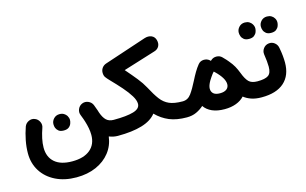

<svg xmlns="http://www.w3.org/2000/svg" viewBox="-106 -937 2394 1500"><g transform="rotate(-15 1091.0 -187.0)"><path d="M349.6 272Q253.4 272 181.2 236.1Q108.9 200.2 69.1 137.2Q29.3 74.2 29.3 -6.8Q29.3 -57.6 39.8 -111.3Q50.3 -165 67.9 -214.8Q77.6 -239.7 102.3 -251.2Q127 -262.7 151.4 -252.9Q175.8 -243.7 187.5 -219Q199.2 -194.3 189.5 -169.4Q176.3 -132.3 167.7 -92.5Q159.2 -52.7 159.2 -18.6Q159.2 57.6 207.8 100.1Q256.3 142.6 349.6 142.6Q442.9 142.6 494.1 100.1Q545.4 57.6 545.4 -19Q545.4 -45.9 540 -74.2Q534.7 -102.5 525.4 -132.3Q522 -141.6 519 -151.4V-151.9Q512.7 -169.4 504.9 -189Q494.6 -213.4 504.9 -238.3Q515.1 -263.2 539.6 -273.9Q564 -284.2 589.1 -273.7Q614.3 -263.2 625 -238.8Q634.3 -215.3 642.1 -192.4Q643.1 -190.4 643.6 -188.5V-187.5Q646.5 -179.2 648.9 -170.9Q664.1 -127.9 686 -107.4Q708 -86.9 744.6 -86.9H745.1Q772 -86.9 790.8 -67.9Q809.6 -48.8 809.6 -22Q809.6 4.9 790.8 23.7Q772 42.5 745.1 42.5H744.6Q709 42.5 673.8 28.3Q664.6 100.6 621.6 155.5Q578.6 210.4 508.8 241.2Q439 272 349.6 272ZM280.8 -175.3Q280.8 -200.2 299.3 -220Q317.9 -239.7 346.7 -239.7Q367.2 -239.7 381.6 -231Q396 -222.2 404.3 -209.5Q414.6 -191.9 414.6 -174.8Q414.6 -161.6 408.7 -145.8Q402.8 -129.9 388.4 -118.7Q374 -107.4 347.2 -107.4Q319.8 -107.4 305.7 -119.1Q291.5 -130.9 285.6 -146Q280.8 -159.2 280.8 -175.3Z M680.2 -22Q680.2 -48.8 699.2 -67.9Q718.3 -86.9 745.1 -86.9Q850.1 -86.9 905.3 -103.3Q960.4 -119.6 960.4 -159.2Q960.4 -188 937.7 -225.1Q915 -262.2 877.4 -305.2Q839.8 -348.1 794.9 -394Q775.4 -414.1 765.6 -428Q755.9 -441.9 755.9 -465.3Q755.9 -486.8 768.8 -504.2Q781.7 -521.5 804.2 -528.3L1142.1 -640.6Q1173.8 -650.9 1199 -640.4Q1224.1 -629.9 1231.9 -601.6Q1239.7 -572.3 1228 -550.8Q1216.3 -529.3 1190.4 -521.5L928.2 -439.9Q974.6 -386.7 1008.3 -344.7Q1042 -302.7 1062 -265.1Q1063 -263.7 1064 -261.7Q1097.2 -198.7 1126 -160.4Q1154.8 -122.1 1195.1 -104.5Q1235.4 -86.9 1302.7 -86.9H1303.2Q1330.1 -86.9 1348.9 -67.9Q1367.7 -48.8 1367.7 -22Q1367.7 4.9 1348.9 23.7Q1330.1 42.5 1303.2 42.5H1302.7Q1220.2 42.5 1161.9 18.3Q1103.5 -5.9 1056.2 -53.7Q1018.1 -4.4 939.5 19Q860.8 42.5 745.1 42.5Q718.3 42.5 699.2 23.7Q680.2 4.9 680.2 -22Z M1238.8 -22Q1238.8 -48.8 1257.6 -67.9Q1276.4 -86.9 1303.2 -86.9Q1345.2 -86.9 1372.1 -123.8Q1398.9 -160.6 1429.2 -221.2Q1445.3 -253.4 1462.6 -282.7Q1480 -312 1498 -334Q1499 -335.4 1500 -336.4Q1516.6 -356.4 1543.7 -357.7Q1570.8 -358.9 1590.8 -341.8Q1594.2 -338.9 1597.7 -335L1598.6 -336.4Q1598.6 -336.4 1599.1 -336.9L1600.1 -337.9L1601.1 -338.9Q1620.1 -357.4 1647.5 -356.9Q1674.8 -356.4 1692.9 -337.4Q1696.8 -333.5 1699.7 -330.1Q1717.3 -313 1731.4 -295.4Q1756.3 -266.1 1770.3 -241Q1784.2 -215.8 1796.4 -184.1Q1815.9 -132.3 1838.4 -109.6Q1860.8 -86.9 1907.7 -86.9H1908.2Q1935.1 -86.9 1953.9 -67.9Q1972.7 -48.8 1972.7 -22Q1972.7 4.9 1953.9 23.7Q1935.1 42.5 1908.2 42.5H1907.7Q1859.9 42.5 1824.7 30.3Q1789.6 18.1 1764.6 -2Q1738.8 26.4 1698 41.7Q1657.2 57.1 1605 57.1Q1545.4 57.1 1504.2 38.8Q1462.9 20.5 1440.4 -12.7Q1414.1 11.2 1380.1 26.9Q1346.2 42.5 1303.2 42.5Q1276.4 42.5 1257.6 23.7Q1238.8 4.9 1238.8 -22ZM1599.6 -246.6Q1598.1 -248 1596.7 -249Q1592.3 -243.7 1587.4 -237.8L1585.4 -235.8Q1577.1 -224.6 1568.6 -212.4Q1560.1 -200.2 1553.2 -188.5Q1532.2 -152.3 1532.2 -127Q1532.2 -102.1 1549.1 -87.2Q1565.9 -72.3 1601.6 -72.3Q1636.2 -72.3 1655 -86.9Q1673.8 -101.6 1673.8 -127Q1673.8 -175.3 1605.5 -241.2Q1602.5 -244.1 1599.6 -246.6Z M1843.8 -22Q1843.8 -48.8 1862.5 -67.9Q1881.3 -86.9 1908.2 -86.9Q1970.2 -86.9 1996.1 -105Q2022 -123 2022 -174.3Q2022 -192.9 2019.5 -220.2Q2017.1 -247.6 2012.2 -277.3Q2008.8 -303.7 2025.1 -325.2Q2041.5 -346.7 2067.9 -350.1Q2094.2 -354 2115.2 -337.6Q2136.2 -321.3 2140.6 -294.9Q2147.5 -259.3 2150.4 -228.8Q2153.3 -198.2 2153.3 -173.8Q2153.3 -70.3 2090.6 -13.9Q2027.8 42.5 1908.2 42.5Q1881.3 42.5 1862.5 23.7Q1843.8 4.9 1843.8 -22ZM2043.5 -492.7Q2043.5 -517.6 2062 -537.4Q2080.6 -557.1 2109.4 -557.1Q2129.9 -557.1 2144.5 -548.6Q2159.2 -540 2167 -526.9Q2177.2 -511.7 2177.2 -492.2Q2177.2 -479 2171.4 -463.4Q2165.5 -447.8 2151.1 -436.3Q2136.7 -424.8 2109.9 -424.8Q2083 -424.8 2068.6 -436.5Q2054.2 -448.2 2048.8 -463.4Q2043.5 -477.1 2043.5 -492.7ZM1864.3 -491.7Q1864.3 -516.6 1882.8 -536.6Q1901.4 -556.6 1930.2 -556.6Q1951.2 -556.6 1965.6 -547.9Q1980 -539.1 1987.8 -526.4Q1998.5 -509.3 1998.5 -491.7Q1998.5 -478.5 1992.7 -462.6Q1986.8 -446.8 1972.2 -435.3Q1957.5 -423.8 1931.2 -423.8Q1903.8 -423.8 1889.4 -435.5Q1875 -447.3 1869.6 -462.4Q1864.3 -477.5 1864.3 -491.7Z"/></g></svg>

Font: Mikhak-DS1-FD Bold
Style: Bold
Weight: 700
Designer: Amin Abedi
Version: Version 3.2